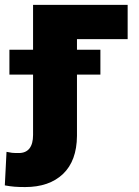

<svg xmlns="http://www.w3.org/2000/svg" viewBox="-84 -550 561 777"><path d="M432.6 -391.6H227.5V-348.6H322.3V-248H227.5V-3.9V0Q226.6 101.1 170.9 154.1Q115.2 207 17.6 207Q-6.8 207 -25.1 205.6Q-43.5 204.1 -64.5 200.2L-57.6 64.5Q-43.9 67.4 -35.2 68.4Q-26.4 69.3 -7.8 69.3Q20.5 69.3 35.2 50.8Q49.8 32.2 49.8 -3.9V-248H-45.9V-348.6H49.8V-530.3H432.6Z"/></svg>

Font: Pretendard JP Black
Style: Regular
Weight: 900
Designer: Base glyphs from Inter by Rasmus Andersson; Hangeul glyphs from Noto Sans CJK(Source Han Sans) by Jang Soo-young and Kan
Foundry: Kil Hyung-jin
Version: Version 1.309